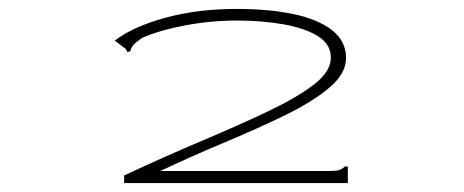

<svg xmlns="http://www.w3.org/2000/svg" viewBox="-20 -656 1040 430"><path d="M258 -263Q350 -306 433 -341Q516 -376 581 -407Q646 -438 683.5 -467Q721 -496 721 -527Q721 -557 692 -575Q663 -593 615 -601.5Q567 -610 511 -610Q452 -610 394 -599Q336 -588 298 -571Q285 -562 279.5 -556Q274 -550 272 -542L266 -539L261 -547L237 -565Q277 -596 349.5 -616Q422 -636 510 -636Q582 -636 637 -624.5Q692 -613 723.5 -588.5Q755 -564 755 -526Q755 -491 717.5 -459.5Q680 -428 618.5 -398Q557 -368 484 -337.5Q411 -307 339 -273H715Q732 -273 739 -275Q746 -277 752 -283H759V-246H258Z"/></svg>

Font: Inconsolata UltraExpanded ExtraLight
Style: Regular
Weight: 200
Width: 9
Monospace: yes
Designer: Raph Levien, Cyreal, Brenton Simpson
Foundry: Raph Levien, Cyreal, Google
Version: Version 3.001; ttfautohint (v1.8.2.53-6de2)